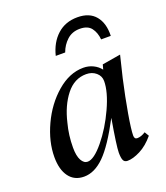

<svg xmlns="http://www.w3.org/2000/svg" viewBox="-123 -728 712 823"><g transform="rotate(-20 233.0 -316.0)"><path d="M28 -112Q28 -182 62.5 -256.5Q97 -331 154.5 -380.5Q212 -430 275 -430Q299 -430 319.5 -420Q340 -410 353 -393L359 -415L443 -429L419 -330Q401 -250 389 -180Q377 -110 377 -84Q377 -67 390 -67Q408 -67 428 -80L440 -60Q410 -24 376.5 -7Q343 10 318 10Q304 10 299 -1Q294 -12 294 -36Q294 -65 315 -187Q258 -79 213 -34.5Q168 10 120 10Q76 10 52 -22.5Q28 -55 28 -112ZM340 -346Q340 -369 322 -384.5Q304 -400 277 -400Q223 -400 185.5 -352.5Q148 -305 131 -232Q117 -180 117 -123Q117 -85 128 -65Q139 -45 156 -45Q185 -45 229.5 -99Q274 -153 307 -225Q340 -297 340 -346ZM325 -642Q380 -642 407.5 -608.5Q435 -575 433 -518H389Q386 -550 370 -571Q354 -592 318 -592Q283 -592 259.5 -570.5Q236 -549 225 -518H182Q196 -575 233 -608.5Q270 -642 325 -642Z"/></g></svg>

Font: Unna
Style: Italic
Weight: 400
Italic angle: -8.05°
Designer: Jorge de Buen Unna
Foundry: Omnibus-Type
Version: Version 2.008